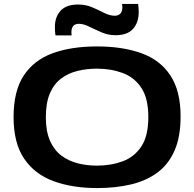

<svg xmlns="http://www.w3.org/2000/svg" viewBox="-20 -946 986 976"><path d="M474 10Q348 10 252.5 -25Q157 -60 103 -139Q49 -218 49 -351Q49 -484 101 -562.5Q153 -641 248 -675.5Q343 -710 473 -710Q602 -710 697.5 -676Q793 -642 845.5 -563.5Q898 -485 898 -354Q898 -251 867.5 -181Q837 -111 780.5 -69Q724 -27 646 -8.5Q568 10 474 10ZM473 -104Q544 -104 603.5 -126Q663 -148 698.5 -201.5Q734 -255 734 -351Q734 -446 698.5 -499.5Q663 -553 603.5 -575Q544 -597 473 -597Q421 -597 374 -585.5Q327 -574 290.5 -546.5Q254 -519 233.5 -471Q213 -423 213 -350Q213 -279 234 -231Q255 -183 291.5 -155.5Q328 -128 374.5 -116Q421 -104 473 -104ZM262 -766Q260 -777 259.5 -788Q259 -799 259 -808Q259 -860 288 -891.5Q317 -923 377 -923Q416 -923 448.5 -909Q481 -895 509.5 -880.5Q538 -866 564 -866Q581 -866 591.5 -876.5Q602 -887 602 -910Q602 -919 600 -926H682Q684 -915 684.5 -904Q685 -893 685 -883Q685 -832 656.5 -799.5Q628 -767 567 -767Q530 -767 496.5 -781.5Q463 -796 433.5 -810.5Q404 -825 381 -825Q343 -825 343 -782Q343 -772 344 -766Z"/></svg>

Font: Georama Extended SemiBold
Style: Regular
Weight: 600
Width: 7
Designer: Jean-Baptiste Levee
Foundry: Production Type
Version: Version 1.000